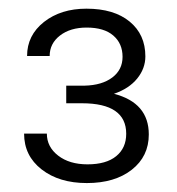

<svg xmlns="http://www.w3.org/2000/svg" viewBox="-20 -735 401 436"><path d="M130.4 -540.5H172.4Q211.9 -541.5 235.1 -559.1Q258.3 -576.7 258.3 -606Q258.3 -636.2 237.3 -654.3Q216.3 -672.4 176.8 -672.4Q139.6 -672.4 116.2 -654.3Q92.8 -636.2 92.8 -607.9H41.5Q41.5 -654.8 79.8 -685.1Q118.2 -715.3 176.3 -715.3Q238.8 -715.3 274.4 -686Q310.1 -656.7 310.1 -606.9Q310.1 -579.6 291.5 -556.6Q272.9 -533.7 238.8 -522Q317.9 -501.5 317.9 -429.7Q317.9 -379.9 279.3 -349.6Q240.7 -319.3 177.2 -319.3Q114.3 -319.3 74.5 -350.3Q34.7 -381.3 34.7 -431.6H86.4Q86.4 -401.4 112.1 -381.6Q137.7 -361.8 178.7 -361.8Q221.2 -361.8 243.9 -380.4Q266.6 -398.9 266.6 -431.2Q266.6 -500.5 166 -500.5H130.4Z"/></svg>

Font: RobotoDraft Light
Style: Regular
Weight: 300
Version: Version 2.001151; 2014